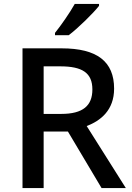

<svg xmlns="http://www.w3.org/2000/svg" viewBox="-20 -961 673 981"><path d="M486 -931V-941H362C337 -896 291 -830 261 -793V-781H331C379 -817 457 -894 486 -931ZM295 -714H95V0H203V-289H327L499 0H623L423 -317C494 -344 563 -398 563 -508C563 -646 477 -714 295 -714ZM288 -622C400 -622 452 -589 452 -504C452 -421 404 -379 293 -379H203V-622Z"/></svg>

Font: Noto Sans Gujarati Medium
Style: Regular
Weight: 500
Designer: Jelle Bosma - Monotype Design Team, Universal Thirst
Foundry: Monotype Imaging Inc.
Version: Version 2.106